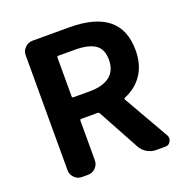

<svg xmlns="http://www.w3.org/2000/svg" viewBox="-132 -860 945 980"><g transform="rotate(-20 341.0 -370.0)"><path d="M246.1 -623Q239.3 -623 239.3 -615.2V-404.3Q239.3 -397.5 246.1 -397.5H335Q406.2 -397.5 444.3 -427.2Q482.4 -457 482.4 -515.6Q482.4 -574.2 445.8 -598.6Q409.2 -623 335 -623ZM630.9 -49.8Q634.8 -42 634.8 -33.7Q634.8 -25.4 629.9 -16.6Q621.1 0 601.6 0H551.8Q525.4 0 502.4 -13.7Q479.5 -27.3 466.8 -50.8L345.7 -273.4Q341.8 -280.3 335 -280.3H246.1Q239.3 -280.3 239.3 -272.5V-57.6Q239.3 -34.2 222.2 -17.1Q205.1 0 181.6 0H148.4Q125 0 107.9 -17.1Q90.8 -34.2 90.8 -57.6V-682.6Q90.8 -706.1 107.9 -723.1Q125 -740.2 148.4 -740.2H348.6Q627 -740.2 627 -515.6Q627 -437.5 591.8 -384.8Q556.6 -332 493.2 -305.7Q486.3 -302.7 489.3 -296.9Z"/></g></svg>

Font: Gen Jyuu Gothic P Bold
Style: Bold
Weight: 700
Designer: [Source Han Sans]
Ryoko NISHIZUKA  (kana & ideographs); Paul D. Hunt (Latin, Greek & Cyrillic); Wenlong ZHANG  (bopomofo
Version: Version 1.002.20150607